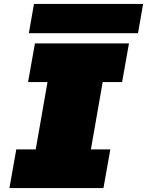

<svg xmlns="http://www.w3.org/2000/svg" viewBox="-20 -958 749 978"><path d="M127 -789 153 -938H709L683 -789ZM28 0 63 -197H162L222 -540H123L158 -737H637L602 -540H503L443 -197H542L507 0Z"/></svg>

Font: Tomorrow ExtraBold
Style: Italic
Weight: 800
Italic angle: -10°
Designer: Tony de Marco, Monica Rizzolli
Foundry: Just in Type
Version: Version 2.002